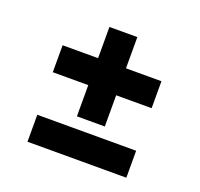

<svg xmlns="http://www.w3.org/2000/svg" viewBox="-100 -651 796 763"><g transform="rotate(20 298.0 -270.0)"><path d="M239 -162V-294H89V-408H239V-540H357V-408H507V-294H357V-162ZM89 -114H507V0H89Z"/></g></svg>

Font: Space Grotesk Frontify
Style: Bold
Weight: 700
Designer: Florian Karsten
Version: Version 2.000